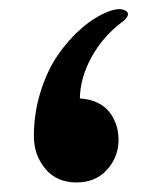

<svg xmlns="http://www.w3.org/2000/svg" viewBox="-20 -392 327 412"><path d="M144 -0.5Q101.6 -0.5 77.1 -30Q52.7 -59.6 52.7 -99.6Q52.7 -149.4 67.1 -195.3Q81.5 -241.2 104.7 -274.7Q127.9 -308.1 155.5 -331.8Q183.1 -355.5 211.4 -366.7Q237.3 -377 250 -368.7Q261.7 -361.3 244.1 -346.2Q242.2 -344.7 240.7 -343.8Q200.2 -313 176 -268.6Q151.9 -224.1 151.4 -180.7Q170.9 -179.7 185.8 -173.1Q200.7 -166.5 209.7 -157.2Q218.8 -147.9 224.4 -136.2Q230 -124.5 232.2 -113.8Q234.4 -103 234.4 -92.3Q234.4 -55.2 209.7 -27.8Q185.1 -0.5 144 -0.5Z"/></svg>

Font: Sahel FD
Style: Bold-FD
Weight: 700
Foundry: Saber Rastikerdar (saber.rastikerdar@gmail.com)
Version: Version 3.3.0